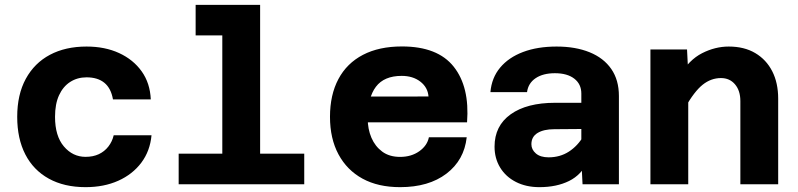

<svg xmlns="http://www.w3.org/2000/svg" viewBox="-20 -760 3290 792"><path d="M333 12Q245 12 181.5 -23Q118 -58 84.5 -123Q51 -188 51 -278Q51 -370 86.5 -435Q122 -500 186 -534Q250 -568 337 -568Q413 -568 471.5 -541Q530 -514 564.5 -465.5Q599 -417 602 -350H446Q438 -396 410.5 -418.5Q383 -441 337 -441Q299 -441 269.5 -422Q240 -403 223.5 -367Q207 -331 207 -278Q207 -199 243.5 -156Q280 -113 333 -113Q364 -113 387.5 -124Q411 -135 427 -155.5Q443 -176 449 -202H605Q599 -137 563 -89Q527 -41 468 -14.5Q409 12 333 12Z M897 0V-740H1053V0ZM717 0V-126H1235V0ZM787 -614V-740H975V-614Z M1630.4 12Q1539.8 12 1475.6 -23Q1411.4 -58 1376.3 -123.2Q1341.2 -188.4 1341.2 -278.2Q1341.2 -368.8 1376 -434Q1410.8 -499.2 1477.2 -533.8Q1543.6 -568.4 1638 -568.4Q1785.4 -568.4 1851.6 -484.9Q1917.8 -401.4 1906.6 -255.4H1465.4L1465.8 -361.6L1747.6 -362Q1744.6 -399.6 1713.9 -423.3Q1683.2 -447 1637 -447Q1564.6 -447 1530.7 -402.2Q1496.8 -357.4 1496.8 -271.2Q1496.8 -227.6 1512.1 -191.9Q1527.4 -156.2 1556.8 -134.5Q1586.2 -112.8 1630.4 -112.8Q1676.6 -112.8 1709.5 -136.1Q1742.4 -159.4 1749.2 -193.8H1905.2Q1894.8 -99.4 1821.6 -43.7Q1748.4 12 1630.4 12Z M2383 0 2378 -100V-374Q2378 -413 2349 -435.5Q2320 -458 2269 -458Q2220 -458 2189.5 -437.5Q2159 -417 2154 -380H2003Q2008 -439 2043 -481Q2078 -523 2137.5 -545.5Q2197 -568 2276 -568Q2354 -568 2412 -544.5Q2470 -521 2501.5 -475.5Q2533 -430 2533 -364V0ZM2205 12Q2150 12 2108 -9.5Q2066 -31 2043 -69Q2020 -107 2020 -155Q2020 -241 2086.5 -288.5Q2153 -336 2270 -336H2393V-228L2266 -227Q2223 -227 2197.5 -211.5Q2172 -196 2172 -165Q2172 -143 2190.5 -127Q2209 -111 2243 -111Q2290 -111 2326.5 -134.5Q2363 -158 2387 -199L2404 -94Q2379 -39 2327.5 -13.5Q2276 12 2205 12Z M3034 0V-343Q3034 -386 3012 -412Q2990 -438 2954 -438Q2913 -438 2878.5 -410.5Q2844 -383 2806 -316L2784 -448Q2822 -513 2876 -540.5Q2930 -568 2986 -568Q3050 -568 3095.5 -541Q3141 -514 3165.5 -466Q3190 -418 3190 -353V0ZM2663 0V-556H2814L2819 -457V0Z"/></svg>

Font: Azeret Mono Thin
Style: Regular
Weight: 100
Designer: Martin Vácha
Foundry: Displaay
Version: Version 1.002